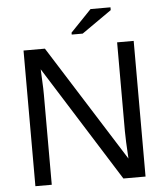

<svg xmlns="http://www.w3.org/2000/svg" viewBox="-58 -918 838 970"><g transform="rotate(-5 361.0 -433.5)"><path d="M165 -457V0H82V-688H190.4L562.5 -98.1Q556.6 -194.3 556.6 -236.8V-688H640.6V0H528.3L160.2 -585.9Q161.1 -553.7 163.1 -521.5Q165 -489.3 165 -457ZM538.6 -853 387.2 -747.1H331.5V-756.8L437.5 -867.2H538.6Z"/></g></svg>

Font: Arimo Nerd Font
Style: Regular
Weight: 400
Designer: Steve Matteson
Foundry: Monotype Imaging Inc.
Version: Version 1.33;Nerd Fonts 3.2.1